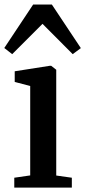

<svg xmlns="http://www.w3.org/2000/svg" viewBox="-34 -854 388 874"><path d="M31 0V-45L103.5 -55.5V-462.5L33 -481V-529.5L192.5 -554.5H199L222 -536.5V-55L293 -45V0ZM21.5 -607.5 -14.5 -635.5 117 -833.5H202L334 -635L297 -607.5L159.5 -745.5Z"/></svg>

Font: Merriweather 48pt SemiBold
Style: Regular
Weight: 600
Version: Version 2.100